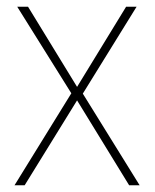

<svg xmlns="http://www.w3.org/2000/svg" viewBox="-20 -548 459 568"><path d="M191 -272 23 0H53L208 -251L362 0H393L225 -271L384 -528H353L208 -291L63 -528H31Z"/></svg>

Font: Noto Sans Thai Looped SemiCondensed Thin
Style: Regular
Weight: 100
Width: 4
Designer: Sasikarn Vongin, Ben Mitchell
Foundry: The Fontpad Ltd
Version: Version 1.001